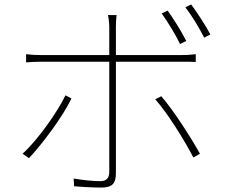

<svg xmlns="http://www.w3.org/2000/svg" viewBox="-20 -820 1040 868"><path d="M709 -385 682 -371C739 -307 818 -179 854 -108L884 -125C844 -197 765 -321 709 -385ZM303 -375 276 -389C239 -312 148 -184 82 -125L111 -105C170 -168 264 -292 303 -375ZM738 -772 711 -759C738 -722 775 -661 794 -621L822 -635C800 -679 763 -737 738 -772ZM844 -800 818 -787C847 -750 880 -695 903 -650L931 -664C911 -703 871 -764 844 -800ZM507 -752H468C471 -740 474 -715 474 -697V-571H171C139 -571 124 -572 98 -575V-538C123 -540 141 -541 172 -541H474V-42C474 -15 461 -1 433 -1C405 -1 358 -5 313 -13L315 22C346 25 406 28 437 28C487 28 504 10 504 -37V-541H801C822 -541 843 -541 865 -540V-575C842 -572 819 -571 800 -571H504V-697C504 -715 505 -738 507 -752Z"/></svg>

Font: Source Han Sans JP ExtraLight
Style: Regular
Weight: 250
Designer: Ryoko NISHIZUKA 西塚涼子 (kana, bopomofo & ideographs); Paul D. Hunt (Latin, Greek & Cyrillic); Sandoll Communications 산돌커뮤니
Foundry: Adobe
Version: Version 2.001;hotconv 1.0.107;makeotfexe 2.5.65593